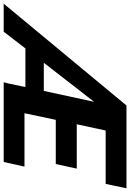

<svg xmlns="http://www.w3.org/2000/svg" viewBox="100 -855 707 1043"><g transform="rotate(90 453.5 -333.5)"><path d="M837 -113 812 0H379L386 -28L405 -118H195L104 0H-48L505 -667H955L931 -554H641L607 -397H848L823 -283H583L547 -113ZM273 -218H426L485 -491Z"/></g></svg>

Font: Epunda Sans
Style: Bold Italic
Weight: 700
Italic angle: -12.0243°
Designer: Simon Atzbach
Foundry: typofactur
Version: Version 2.204; ttfautohint (v1.8.4.7-5d5b)